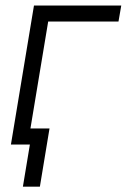

<svg xmlns="http://www.w3.org/2000/svg" viewBox="-20 -536 470 712"><path d="M429.7 -515.6 419.4 -456.1H158.7L83 0H20.5L106 -515.6ZM64.9 156.2 90.8 0H49.3L59.1 -59.6H163.6L127.9 156.2Z"/></svg>

Font: Inter Display Light
Style: Italic
Weight: 300
Italic angle: -9.39999°
Designer: Rasmus Andersson
Foundry: rsms
Version: Version 4.000;git-a52131595